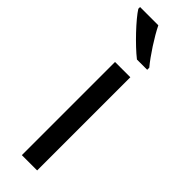

<svg xmlns="http://www.w3.org/2000/svg" viewBox="-262 -774 781 781"><g transform="rotate(45 128.5 -383.0)"><path d="M104 -766H-1V-756C22 -719 95 -642 141 -606H200V-618C169 -655 126 -721 104 -766ZM173 0V-536H85V0Z"/></g></svg>

Font: Noto Sans Brahmi
Style: Regular
Weight: 400
Designer: Monotype Design Team
Foundry: Monotype Imaging Inc.
Version: Version 2.004